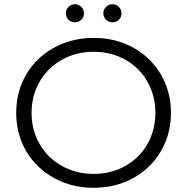

<svg xmlns="http://www.w3.org/2000/svg" viewBox="-20 -886 891 912"><path d="M425 6Q321 6 236.5 -40.5Q152 -87 104.5 -168Q57 -249 57 -350Q57 -451 104.5 -532Q152 -613 236.5 -659.5Q321 -706 425 -706Q529 -706 612.5 -660Q696 -614 744 -532.5Q792 -451 792 -350Q792 -249 744 -167.5Q696 -86 612.5 -40Q529 6 425 6ZM425 -60Q508 -60 575 -97.5Q642 -135 680 -201.5Q718 -268 718 -350Q718 -432 680 -498.5Q642 -565 575 -602.5Q508 -640 425 -640Q342 -640 274.5 -602.5Q207 -565 168.5 -498.5Q130 -432 130 -350Q130 -268 168.5 -201.5Q207 -135 274.5 -97.5Q342 -60 425 -60ZM293 -823Q293 -841 305.5 -853.5Q318 -866 336 -866Q353 -866 366 -853.5Q379 -841 379 -823Q379 -805 366.5 -792.5Q354 -780 336 -780Q318 -780 305.5 -792Q293 -804 293 -823ZM514 -866Q532 -866 544.5 -853.5Q557 -841 557 -823Q557 -804 544.5 -792Q532 -780 514 -780Q496 -780 483.5 -792.5Q471 -805 471 -823Q471 -841 484 -853.5Q497 -866 514 -866Z"/></svg>

Font: APTA Sans Regular
Style: Regular
Weight: 400
Version: Version 7.200